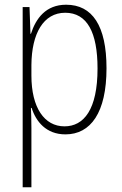

<svg xmlns="http://www.w3.org/2000/svg" viewBox="-20 -559 518 813"><path d="M260 -539C174 -539 132 -481 111 -416H109L105 -529H76V234H113V-16C113 -48 112 -79 111 -102H114C132 -45 175 10 257 10C364 10 431 -82 431 -270C431 -450 371 -539 260 -539ZM256 -505C349 -505 393 -422 393 -269C393 -95 335 -24 253 -24C168 -24 113 -103 113 -239V-284C114 -417 164 -505 256 -505Z"/></svg>

Font: Noto Sans Myanmar UI Condensed ExtraLight
Style: Regular
Weight: 200
Width: 3
Designer: Monotype Design Team
Foundry: Monotype Imaging Inc.
Version: Version 2.103